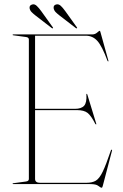

<svg xmlns="http://www.w3.org/2000/svg" viewBox="-20 -861 574 898"><path d="M39 -698Q39 -700 42 -700H411Q424.5 -700 434.2 -708.5Q444 -717 446 -717Q447 -717 447.8 -716.2Q448.5 -715.5 450 -710L487 -577Q488.5 -574 486 -574Q484 -574 483 -576Q457.5 -645 435.5 -669.5Q413.5 -694 381 -694H144V-352H330Q361 -352 373.8 -366.8Q386.5 -381.5 384 -419Q384 -422 385 -422Q387.5 -423 389 -417L430 -283Q431.5 -279 429 -279Q428 -279 426 -281Q406.5 -319.5 389.8 -332.8Q373 -346 340 -346H144V-24Q144 -6 168 -6H383.5Q411.5 -6 428.2 -16Q445 -26 460.5 -58.2Q476 -90.5 498.5 -157Q500.5 -161 502.5 -161Q505.5 -161 503.5 -155L460.5 9Q458 17 456.5 17Q450 17 440 8.5Q430 0 401.5 0H42Q39 0 39 -2Q39 -4 42 -4L101 -12Q115 -13.5 115 -24V-676Q115 -686.5 101 -688L42 -696Q39 -696 39 -698ZM173.5 -808 226.5 -734Q229 -731 228 -729Q226.5 -727.5 222.5 -729.5L146 -788.5Q135 -797 127.8 -804.5Q120.5 -812 118.5 -822Q116 -837 132.5 -840.5Q142.5 -842.5 152.2 -833.2Q162 -824 173.5 -808ZM286 -808 339 -734Q341.5 -731 340.5 -729Q339 -727.5 335 -729.5L258.5 -788.5Q247.5 -797 240.2 -804.5Q233 -812 231 -822Q228.5 -837.5 244.5 -840.5Q255 -842.5 264.8 -833.2Q274.5 -824 286 -808Z"/></svg>

Font: Fraunces 144pt S000 Thin
Style: Regular
Weight: 100
Version: Version 1.000; ttfautohint (v1.8.3)